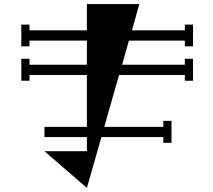

<svg xmlns="http://www.w3.org/2000/svg" viewBox="-20 -838 1040 937"><path d="M922 -612H882V-640H609L576 -522H882V-551H922V-444H882V-472H561L489 -219H777V-248H817V-141H777V-169H475L404 79L197 -100H404V-169H197V-219H404V-472H124V-444H84V-551H124V-522H404V-640H124V-612H84V-718H124V-690H404V-818H660L624 -690H882V-718H922Z"/></svg>

Font: Chokokutai
Style: Regular
Weight: 400
Designer: 108号,108go
Foundry: Font Zone 108
Version: Version 1.000; ttfautohint (v1.8.3)